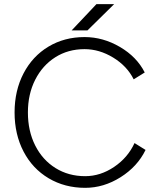

<svg xmlns="http://www.w3.org/2000/svg" viewBox="-20 -890 759 922"><path d="M50 -350Q50 -455 93 -537.5Q136 -620 212.5 -666Q289 -712 386 -712Q475 -712 556 -664.5Q637 -617 675 -542L622 -509Q590 -573 523.5 -613.5Q457 -654 386 -654Q307 -654 245.5 -615Q184 -576 149 -507Q114 -438 114 -350Q114 -261 149 -191.5Q184 -122 246.5 -83Q309 -44 389 -44Q462 -44 528 -88.5Q594 -133 626 -203L679 -170Q640 -90 559 -39Q478 12 389 12Q291 12 213.5 -34Q136 -80 93 -162.5Q50 -245 50 -350ZM443 -870H528L400 -744H324Z"/></svg>

Font: Oak Sans Light
Style: Regular
Weight: 400
Designer: Erik Kennedy, Walven
Foundry: Erik Kennedy, Walven
Version: Version 1.100;Glyphs 3.1.2 (3151)